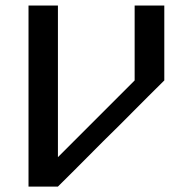

<svg xmlns="http://www.w3.org/2000/svg" viewBox="-20 -687 696 707"><path d="M360 -166.7Q227.5 -33.3 193.3 0H85V-666.7H193.3V-108.3L475.8 -390.8V-666.7H585V-390.8Q550 -356.7 418.3 -224.2Z"/></svg>

Font: 0xA000
Style: Bold
Weight: 700
Version: Version 0.1